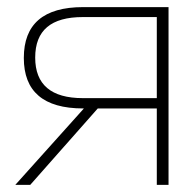

<svg xmlns="http://www.w3.org/2000/svg" viewBox="-20 -520 529 540"><path d="M454 -500H214C102 -500 47 -452 47 -357C47 -263 102 -215 214 -215H216L23 0H65L255 -215H421V0H454ZM79 -358C79 -435 124 -472 213 -472H421V-244H213C124 -244 79 -282 79 -358Z"/></svg>

Font: LT Wave Text Thin
Style: Regular
Weight: 100
Designer: Daniel Lyons
Version: Version 2.5 (Glyphs App)